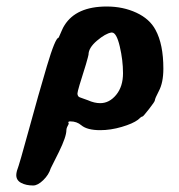

<svg xmlns="http://www.w3.org/2000/svg" viewBox="-20 -411 551 590"><path d="M30 127Q30 122 32 114Q40 93 69 -13.5Q98 -120 124 -207.5Q150 -295 160 -295Q160 -295 163 -301.5Q166 -308 170 -317.5Q174 -327 178 -333Q214 -391 308 -391Q358 -391 399 -372Q440 -353 458 -319Q482 -275 482 -200Q482 -157 468 -131Q456 -108 456 -103Q456 -99 438 -76Q420 -53 418 -53Q414 -53 404 -43Q388 -31 354 -21Q320 -11 288 -11Q248 -11 230 -26Q216 -38 196 -38Q190 -38 190 -35Q190 -33 191 -32Q192 -31 190 -28Q188 -25 186 -20Q184 -15 184 -11Q184 9 161 56Q138 103 136 106Q130 126 113 142.5Q96 159 82 159Q60 159 45 151Q30 143 30 127ZM218 -124Q218 -119 220 -116Q222 -113 225 -112Q228 -111 236 -108Q244 -105 250 -103Q270 -94 288 -94Q316 -94 337 -119.5Q358 -145 358 -186Q358 -226 348 -268.5Q338 -311 324 -311H322Q304 -308 278 -286Q252 -264 252 -243Q252 -241 244 -213Q218 -132 218 -124Z"/></svg>

Font: NaniFont Regular
Style: Regular
Weight: 400
Designer: Nanigashitei
Version: Version 1.036